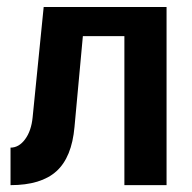

<svg xmlns="http://www.w3.org/2000/svg" viewBox="-20 -540 560 560"><path d="M107.4 -519.5H465.8V0H342.8V-434.6H221.7L197.3 -169.9Q189.5 -81.1 144.5 -40.5Q99.6 0 10.7 0V-109.4Q35.2 -109.4 53.2 -133.8Q71.3 -158.2 75.2 -198.2Z"/></svg>

Font: DINish
Style: Bold
Weight: 700
Designer: Bert Driehuis
Foundry: Playbeing
Version: Version 3.008; git-95204e4c-release